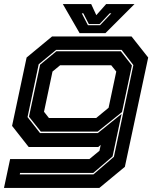

<svg xmlns="http://www.w3.org/2000/svg" viewBox="-32 -718 802 938"><path d="M-12.5 200 17.5 59H405L454 18.5L460 -10L448 0H108L27 -103L98 -437L222.5 -540H610.5L692 -437L578 97L453.5 200ZM64.5 134H424.5L524.5 48L619.5 -400L562 -474.5H242.5L157 -404L102.5 -146L163.5 -68H446L562 -161.5L518 46L423.5 127H66ZM167.5 -75 109.5 -148 164 -402 243.5 -467.5H558L612.5 -398L564 -170.5L445 -75ZM207 -141.5H438L498.5 -191.5L536 -368.5L511.5 -399H261.5L224.5 -368.5L183 -172ZM357 -556 275 -698H413.5L438.5 -644L486.5 -698H625L483 -556ZM397.5 -595H457L512 -653H504L454.5 -600.5H402L375 -653H367.5Z"/></svg>

Font: Tourney Expanded ExtraBold
Style: Italic
Weight: 800
Width: 7
Italic angle: -12°
Designer: Tyler Finck
Foundry: Etcetera Type Co
Version: Version 1.010; ttfautohint (v1.8.3)